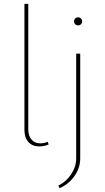

<svg xmlns="http://www.w3.org/2000/svg" viewBox="-20 -759 544 998"><path d="M184 2Q148 2 127.5 -21Q107 -44 107 -83V-739H127V-87Q127 -54 143.5 -34Q160 -14 189 -14Q210 -14 228 -22L233 -8Q210 2 184 2ZM401 -633Q395 -627 386 -627Q377 -627 371 -633Q365 -639 365 -648Q365 -657 371 -663Q377 -669 386 -669Q395 -669 401 -663Q407 -657 407 -648Q407 -639 401 -633ZM290 219 283 206Q325 185 350.5 146Q376 107 376 64V-480H397V64Q397 113 367.5 155.5Q338 198 290 219Z"/></svg>

Font: Cantarell Thin
Style: Regular
Weight: 100
Designer: Dave Crossland, Nikolaus Waxweiler, Florian Fecher, Jacques Le Bailly, Eben Sorkin, Alexei Vanyashin, Alexios Zavras, Em
Version: Version 0.303